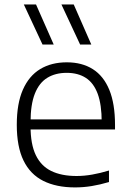

<svg xmlns="http://www.w3.org/2000/svg" viewBox="-20 -828 580 858"><path d="M315.5 9.5Q231.5 9.5 173.2 -19.8Q115 -49 85 -110.8Q55 -172.5 55 -270.5Q55 -365 82.2 -427Q109.5 -489 159.5 -519.2Q209.5 -549.5 278.5 -549.5Q346.5 -549.5 394.8 -519Q443 -488.5 468.5 -426.5Q494 -364.5 494 -269.5V-249.5H82.5V-294.5H453L434.5 -281.5Q434.5 -360.5 416.5 -409Q398.5 -457.5 363.5 -480Q328.5 -502.5 278 -502.5Q227.5 -502.5 191.2 -480.2Q155 -458 135.8 -409.5Q116.5 -361 116.5 -281.5V-263.5Q116.5 -183.5 140 -134.8Q163.5 -86 209.2 -63.8Q255 -41.5 322 -41.5Q356 -41.5 391.8 -47.8Q427.5 -54 467 -66V-14.5Q426.5 -2.5 389.5 3.5Q352.5 9.5 315.5 9.5ZM338 -629 254.5 -808H309.5L388 -629ZM170 -629 86.5 -808H141L220 -629Z"/></svg>

Font: Encode Sans SemiExpanded Light
Style: Regular
Weight: 300
Width: 6
Designer: Multiple Designers
Foundry: Impallari Type
Version: Version 3.002